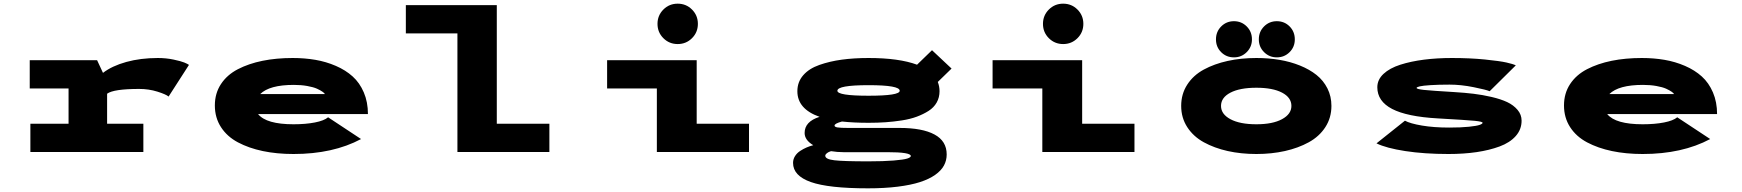

<svg xmlns="http://www.w3.org/2000/svg" viewBox="-20 -828 9490 1046"><path d="M563.5 -154H761V0H145.5V-154H353.5V-346H142V-500H509L541 -431Q590.5 -469 668.2 -490.5Q746 -512 840 -512Q884.5 -512 925 -503.5Q965.5 -495 983.8 -487.5Q1002 -480 1009.5 -474.5L898.5 -302Q884.5 -314 837.5 -328.8Q790.5 -343.5 738.5 -343.5Q599 -343.5 563.5 -317.5Z M1947 -70.5Q1794.5 11 1579 11Q1488 11 1411.8 -5Q1335.5 -21 1276.2 -52.5Q1217 -84 1183.8 -135.5Q1150.5 -187 1150.5 -253.5Q1150.5 -319.5 1183.8 -370Q1217 -420.5 1276 -451Q1335 -481.5 1410.2 -496.8Q1485.5 -512 1574.5 -512Q1640 -512 1698.2 -502Q1756.5 -492 1809.8 -469Q1863 -446 1901.2 -411.5Q1939.5 -377 1962 -324.5Q1984.5 -272 1984.5 -206.5H1386Q1431 -151 1579 -151Q1645.5 -151 1695.5 -160.8Q1745.5 -170.5 1767.5 -189ZM1581 -365.5Q1448 -365.5 1397.5 -315.5H1750Q1748 -320.5 1737 -328.2Q1726 -336 1706.8 -344.8Q1687.5 -353.5 1654 -359.5Q1620.5 -365.5 1581 -365.5Z M2686.5 -154H2973V0H2472V-646H2191V-800H2686.5Z M3750 -620Q3718 -588 3672 -588Q3626 -588 3594 -620Q3562 -652 3562 -698Q3562 -744 3594 -776Q3626 -808 3672 -808Q3718 -808 3750 -776Q3782 -744 3782 -698Q3782 -652 3750 -620ZM3775.5 -154H4060.5V0H3558.5V-346H3287.5V-500H3775.5Z M4712 -159Q4631.5 -159 4567 -166Q4526.5 -155 4526.5 -144Q4526.5 -136.5 4542.5 -133.8Q4558.5 -131 4602.5 -131H4881.5Q5005 -131 5071.2 -95.2Q5137.5 -59.5 5137.5 13.5Q5137.5 46 5122.5 73.8Q5107.5 101.5 5074.5 124.8Q5041.5 148 4992 164Q4942.5 180 4870.8 189Q4799 198 4709 198Q4494.5 198 4397.5 163.8Q4300.5 129.5 4300.5 59.5Q4300.5 39.5 4311 22.8Q4321.5 6 4339 -5.5Q4356.5 -17 4374 -24.5Q4391.5 -32 4410.5 -37Q4363.5 -65 4363.5 -103.5Q4363.5 -166 4445 -191.5Q4324 -234 4324 -331Q4324 -381.5 4355.8 -418Q4387.5 -454.5 4443.8 -474.2Q4500 -494 4566 -503Q4632 -512 4712 -512Q4877.5 -512 4976 -475.5L5057.5 -554.5L5164 -454.5L5089 -381.5Q5098.5 -357.5 5098.5 -331Q5098.5 -297 5083 -269.5Q5067.5 -242 5038.8 -223.8Q5010 -205.5 4974.2 -192.2Q4938.5 -179 4893.2 -172Q4848 -165 4804.5 -162Q4761 -159 4712 -159ZM4712 -306.5Q4881.5 -306.5 4881.5 -333.5Q4881.5 -364 4712 -364Q4542 -364 4542 -333.5Q4542 -306.5 4712 -306.5ZM4476 20.5Q4476 39.5 4525.8 45.2Q4575.5 51 4710.5 51Q4794.5 51 4848.8 46.5Q4903 42 4922.5 35.8Q4942 29.5 4942 22Q4942 1 4813 1H4574Q4541.5 1 4507.5 -4.5Q4493.5 -0.5 4484.8 6.5Q4476 13.5 4476 20.5Z M5850 -620Q5818 -588 5772 -588Q5726 -588 5694 -620Q5662 -652 5662 -698Q5662 -744 5694 -776Q5726 -808 5772 -808Q5818 -808 5850 -776Q5882 -744 5882 -698Q5882 -652 5850 -620ZM5875.5 -154H6160.5V0H5658.5V-346H5387.5V-500H5875.5Z M6702.5 -515.5Q6661 -515.5 6632.8 -543.8Q6604.5 -572 6604.5 -613.5Q6604.5 -655.5 6633 -684Q6661.5 -712.5 6702.5 -712.5Q6743.5 -712.5 6772 -684Q6800.5 -655.5 6800.5 -613.5Q6800.5 -572.5 6772 -544Q6743.5 -515.5 6702.5 -515.5ZM6838 -613.5Q6838 -655.5 6866.5 -684Q6895 -712.5 6936 -712.5Q6977.5 -712.5 7005.8 -684Q7034 -655.5 7034 -613.5Q7034 -572 7005.5 -543.8Q6977 -515.5 6936 -515.5Q6895 -515.5 6866.5 -544Q6838 -572.5 6838 -613.5ZM6824.5 11Q6741 11 6668.2 -5.2Q6595.5 -21.5 6538.2 -53Q6481 -84.5 6448 -135.5Q6415 -186.5 6415 -251Q6415 -316 6448 -367Q6481 -418 6538.2 -449Q6595.5 -480 6668 -496Q6740.5 -512 6824.5 -512Q6890.5 -512 6950.2 -502Q7010 -492 7062 -471Q7114 -450 7152 -419.8Q7190 -389.5 7211.8 -346.2Q7233.5 -303 7233.5 -251Q7233.5 -186.5 7200.5 -135.5Q7167.5 -84.5 7110.2 -53Q7053 -21.5 6980.2 -5.2Q6907.5 11 6824.5 11ZM6824.5 -151Q6913.5 -151 6964.5 -178.8Q7015.5 -206.5 7015.5 -251Q7015.5 -296.5 6964.8 -323.2Q6914 -350 6824.5 -350Q6734.5 -350 6683.2 -323.2Q6632 -296.5 6632 -251Q6632 -206 6683.5 -178.5Q6735 -151 6824.5 -151Z M7871 11Q7739.5 11 7635.8 -5Q7532 -21 7479 -47L7634 -170.5Q7662 -155 7726.5 -144Q7791 -133 7875 -133Q7939.5 -133 7982.8 -137.5Q8026 -142 8041.5 -147.8Q8057 -153.5 8057 -159Q8057 -165.5 8014.5 -169.8Q7972 -174 7812.5 -183Q7645 -192.5 7564.2 -234.5Q7483.5 -276.5 7483.5 -352.5Q7483.5 -394 7517.2 -425.5Q7551 -457 7609 -475.5Q7667 -494 7738 -503Q7809 -512 7890 -512Q7989 -512 8070.2 -503.8Q8151.5 -495.5 8187 -487.5Q8222.5 -479.5 8238 -472L8095.5 -331Q8078 -339 8008.5 -353Q7939 -367 7877.5 -367Q7816 -367 7773.8 -364.2Q7731.5 -361.5 7714.5 -357.5Q7697.5 -353.5 7697.5 -349Q7697.5 -342.5 7736.8 -338.2Q7776 -334 7901 -326.5Q7959.5 -323 8007.5 -317.2Q8055.5 -311.5 8106 -299.8Q8156.5 -288 8191 -271.8Q8225.5 -255.5 8247.5 -229.5Q8269.5 -203.5 8269.5 -170.5Q8269.5 -123 8237.8 -87Q8206 -51 8150 -30.2Q8094 -9.5 8024 0.8Q7954 11 7871 11Z M9297 -70.5Q9144.5 11 8929 11Q8838 11 8761.8 -5Q8685.5 -21 8626.2 -52.5Q8567 -84 8533.8 -135.5Q8500.5 -187 8500.5 -253.5Q8500.5 -319.5 8533.8 -370Q8567 -420.5 8626 -451Q8685 -481.5 8760.2 -496.8Q8835.5 -512 8924.5 -512Q8990 -512 9048.2 -502Q9106.5 -492 9159.8 -469Q9213 -446 9251.2 -411.5Q9289.5 -377 9312 -324.5Q9334.5 -272 9334.5 -206.5H8736Q8781 -151 8929 -151Q8995.5 -151 9045.5 -160.8Q9095.5 -170.5 9117.5 -189ZM8931 -365.5Q8798 -365.5 8747.5 -315.5H9100Q9098 -320.5 9087 -328.2Q9076 -336 9056.8 -344.8Q9037.5 -353.5 9004 -359.5Q8970.5 -365.5 8931 -365.5Z"/></svg>

Font: League Mono Extended ExtraBold
Style: Regular
Weight: 800
Width: 9
Designer: Tyler Finck
Foundry: The League of Moveable Type / Tyler Finck
Version: Version 2.210